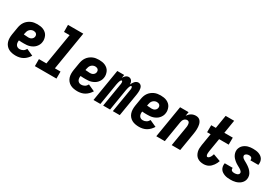

<svg xmlns="http://www.w3.org/2000/svg" viewBox="55 -1713 3890 2698"><g transform="rotate(30 2000.0 -363.5)"><path d="M222 8Q191 8 161 2.5Q131 -3 105.5 -17Q80 -31 61.5 -53.5Q43 -76 34 -104Q25 -132 24.5 -162.5Q24 -193 29 -225L49 -345Q53 -370 61.5 -394.5Q70 -419 85 -441Q100 -463 121.5 -480.5Q143 -498 167.5 -509Q192 -520 217.5 -524Q243 -528 268 -528Q294 -528 320 -524Q346 -520 369 -509.5Q392 -499 410.5 -482Q429 -465 439 -443Q449 -421 453.5 -395Q458 -369 453 -343Q450 -320 439 -298.5Q428 -277 411.5 -259Q395 -241 373 -228.5Q351 -216 328.5 -209Q306 -202 283 -200Q260 -198 238 -198Q217 -198 196.5 -198.5Q176 -199 155 -201Q152 -183 153.5 -164.5Q155 -146 163.5 -131Q172 -116 187.5 -107.5Q203 -99 222 -99Q236 -99 250 -102.5Q264 -106 277 -113.5Q290 -121 300 -132.5Q310 -144 317 -157L425 -108Q409 -82 387 -59Q365 -36 338 -20.5Q311 -5 281 1.5Q251 8 222 8ZM250 -303Q262 -303 274.5 -306Q287 -309 298 -316.5Q309 -324 316.5 -335Q324 -346 326 -359Q328 -372 325 -384Q322 -396 313.5 -404.5Q305 -413 293 -417Q281 -421 268 -421Q251 -421 233.5 -413.5Q216 -406 203.5 -392Q191 -378 185 -361Q179 -344 176 -327L173 -308Q183 -307 192 -306.5Q201 -306 211 -305.5Q221 -305 230.5 -304Q240 -303 250 -303Z M530 0V-114H651L735 -621H644L643 -735H891L789 -114H880V0Z M1222 8Q1191 8 1161 2.5Q1131 -3 1105.5 -17Q1080 -31 1061.5 -53.5Q1043 -76 1034 -104Q1025 -132 1024.5 -162.5Q1024 -193 1029 -225L1049 -345Q1053 -370 1061.5 -394.5Q1070 -419 1085 -441Q1100 -463 1121.5 -480.5Q1143 -498 1167.5 -509Q1192 -520 1217.5 -524Q1243 -528 1268 -528Q1294 -528 1320 -524Q1346 -520 1369 -509.5Q1392 -499 1410.5 -482Q1429 -465 1439 -443Q1449 -421 1453.5 -395Q1458 -369 1453 -343Q1450 -320 1439 -298.5Q1428 -277 1411.5 -259Q1395 -241 1373 -228.5Q1351 -216 1328.5 -209Q1306 -202 1283 -200Q1260 -198 1238 -198Q1217 -198 1196.5 -198.5Q1176 -199 1155 -201Q1152 -183 1153.5 -164.5Q1155 -146 1163.5 -131Q1172 -116 1187.5 -107.5Q1203 -99 1222 -99Q1236 -99 1250 -102.5Q1264 -106 1277 -113.5Q1290 -121 1300 -132.5Q1310 -144 1317 -157L1425 -108Q1409 -82 1387 -59Q1365 -36 1338 -20.5Q1311 -5 1281 1.5Q1251 8 1222 8ZM1250 -303Q1262 -303 1274.5 -306Q1287 -309 1298 -316.5Q1309 -324 1316.5 -335Q1324 -346 1326 -359Q1328 -372 1325 -384Q1322 -396 1313.5 -404.5Q1305 -413 1293 -417Q1281 -421 1268 -421Q1251 -421 1233.5 -413.5Q1216 -406 1203.5 -392Q1191 -378 1185 -361Q1179 -344 1176 -327L1173 -308Q1183 -307 1192 -306.5Q1201 -306 1211 -305.5Q1221 -305 1230.5 -304Q1240 -303 1250 -303Z M1481 0 1567 -520H1679L1670 -468Q1677 -480 1685 -491Q1693 -502 1703.5 -510.5Q1714 -519 1726 -523.5Q1738 -528 1751 -528Q1766 -528 1779.5 -520.5Q1793 -513 1801 -500.5Q1809 -488 1812.5 -473.5Q1816 -459 1816 -443Q1822 -458 1830.5 -473Q1839 -488 1850.5 -500.5Q1862 -513 1877 -520.5Q1892 -528 1907 -528Q1924 -528 1938 -519.5Q1952 -511 1959.5 -497.5Q1967 -484 1970 -468Q1973 -452 1973.5 -435Q1974 -418 1972 -401.5Q1970 -385 1968 -368L1907 0H1795L1859 -387Q1860 -394 1860 -401Q1860 -408 1859.5 -415Q1859 -422 1855.5 -428.5Q1852 -435 1845 -435Q1837 -435 1832 -427Q1827 -419 1824 -411.5Q1821 -404 1818.5 -396Q1816 -388 1814 -380.5Q1812 -373 1810.5 -365Q1809 -357 1807 -349L1750 0H1638L1702 -387Q1703 -394 1703 -401Q1703 -408 1702.5 -415Q1702 -422 1699 -428.5Q1696 -435 1688 -435Q1681 -435 1675.5 -427Q1670 -419 1667 -411.5Q1664 -404 1661.5 -396Q1659 -388 1657 -380.5Q1655 -373 1653.5 -365Q1652 -357 1650 -349L1593 0Z M2222 8Q2191 8 2161 2.5Q2131 -3 2105.5 -17Q2080 -31 2061.5 -53.5Q2043 -76 2034 -104Q2025 -132 2024.5 -162.5Q2024 -193 2029 -225L2049 -345Q2053 -370 2061.5 -394.5Q2070 -419 2085 -441Q2100 -463 2121.5 -480.5Q2143 -498 2167.5 -509Q2192 -520 2217.5 -524Q2243 -528 2268 -528Q2294 -528 2320 -524Q2346 -520 2369 -509.5Q2392 -499 2410.5 -482Q2429 -465 2439 -443Q2449 -421 2453.5 -395Q2458 -369 2453 -343Q2450 -320 2439 -298.5Q2428 -277 2411.5 -259Q2395 -241 2373 -228.5Q2351 -216 2328.5 -209Q2306 -202 2283 -200Q2260 -198 2238 -198Q2217 -198 2196.5 -198.5Q2176 -199 2155 -201Q2152 -183 2153.5 -164.5Q2155 -146 2163.5 -131Q2172 -116 2187.5 -107.5Q2203 -99 2222 -99Q2236 -99 2250 -102.5Q2264 -106 2277 -113.5Q2290 -121 2300 -132.5Q2310 -144 2317 -157L2425 -108Q2409 -82 2387 -59Q2365 -36 2338 -20.5Q2311 -5 2281 1.5Q2251 8 2222 8ZM2250 -303Q2262 -303 2274.5 -306Q2287 -309 2298 -316.5Q2309 -324 2316.5 -335Q2324 -346 2326 -359Q2328 -372 2325 -384Q2322 -396 2313.5 -404.5Q2305 -413 2293 -417Q2281 -421 2268 -421Q2251 -421 2233.5 -413.5Q2216 -406 2203.5 -392Q2191 -378 2185 -361Q2179 -344 2176 -327L2173 -308Q2183 -307 2192 -306.5Q2201 -306 2211 -305.5Q2221 -305 2230.5 -304Q2240 -303 2250 -303Z M2500 0 2586 -520H2724L2713 -455Q2724 -471 2737.5 -485Q2751 -499 2768 -509Q2785 -519 2803.5 -523.5Q2822 -528 2840 -528Q2859 -528 2876 -522.5Q2893 -517 2905.5 -505Q2918 -493 2926 -477Q2934 -461 2938 -443.5Q2942 -426 2943.5 -407.5Q2945 -389 2944.5 -370.5Q2944 -352 2942 -333Q2940 -314 2937 -295L2888 0H2750L2802 -314Q2804 -325 2805 -335.5Q2806 -346 2805.5 -356.5Q2805 -367 2803.5 -377Q2802 -387 2797.5 -395.5Q2793 -404 2783.5 -409Q2774 -414 2764 -414Q2751 -414 2738 -408Q2725 -402 2716 -391.5Q2707 -381 2701.5 -368Q2696 -355 2694 -342L2638 0Z M3268 8Q3240 8 3214.5 1.5Q3189 -5 3168 -20Q3147 -35 3134 -57Q3121 -79 3114.5 -105Q3108 -131 3109.5 -158.5Q3111 -186 3115 -213L3147 -406H3090L3091 -520H3166L3201 -735H3339L3304 -520H3441L3440 -406H3285L3250 -194Q3249 -186 3248 -177.5Q3247 -169 3246.5 -160.5Q3246 -152 3246 -143.5Q3246 -135 3248 -127.5Q3250 -120 3254.5 -113Q3259 -106 3268 -106Q3280 -106 3290.5 -115.5Q3301 -125 3308 -136.5Q3315 -148 3319.5 -160.5Q3324 -173 3328 -186L3447 -143Q3441 -124 3431.5 -105Q3422 -86 3409.5 -68.5Q3397 -51 3381.5 -36Q3366 -21 3347.5 -11Q3329 -1 3308.5 3.5Q3288 8 3268 8Z M3706 8Q3682 8 3658 5.5Q3634 3 3612.5 -4.5Q3591 -12 3571.5 -24.5Q3552 -37 3539.5 -55.5Q3527 -74 3522.5 -97.5Q3518 -121 3522 -145L3523 -152H3652V-150Q3650 -139 3653 -128Q3656 -117 3664.5 -110.5Q3673 -104 3684 -101.5Q3695 -99 3706 -99Q3717 -99 3728 -100.5Q3739 -102 3749.5 -105.5Q3760 -109 3769 -117Q3778 -125 3780 -136Q3783 -150 3775.5 -161Q3768 -172 3758 -180Q3748 -188 3737 -194.5Q3726 -201 3714.5 -207Q3703 -213 3692 -219.5Q3681 -226 3670 -233Q3659 -240 3649.5 -248Q3640 -256 3630.5 -264.5Q3621 -273 3612.5 -282.5Q3604 -292 3597.5 -302.5Q3591 -313 3585.5 -325Q3580 -337 3577 -349.5Q3574 -362 3573 -375.5Q3572 -389 3574 -403Q3578 -423 3587.5 -442Q3597 -461 3612.5 -476Q3628 -491 3647 -501.5Q3666 -512 3686 -518Q3706 -524 3726.5 -526Q3747 -528 3767 -528Q3791 -528 3814 -525.5Q3837 -523 3858.5 -515.5Q3880 -508 3898.5 -495Q3917 -482 3928.5 -463.5Q3940 -445 3944 -422Q3948 -399 3944 -375L3943 -368H3814V-371Q3816 -381 3813.5 -391Q3811 -401 3804 -408Q3797 -415 3787 -418Q3777 -421 3767 -421Q3757 -421 3747.5 -419.5Q3738 -418 3728.5 -414Q3719 -410 3711 -402Q3703 -394 3701 -385Q3699 -371 3706 -359.5Q3713 -348 3723 -340Q3733 -332 3744.5 -325.5Q3756 -319 3767 -313Q3778 -307 3788.5 -300.5Q3799 -294 3810 -287Q3821 -280 3831 -272Q3841 -264 3851 -255.5Q3861 -247 3868.5 -237.5Q3876 -228 3883.5 -217.5Q3891 -207 3896.5 -195.5Q3902 -184 3905 -171Q3908 -158 3908.5 -144.5Q3909 -131 3907 -118Q3904 -97 3893 -77.5Q3882 -58 3865.5 -43Q3849 -28 3829.5 -18Q3810 -8 3789 -2Q3768 4 3747 6Q3726 8 3706 8Z"/></g></svg>

Font: Iosevka SS18 Heavy
Style: Italic
Weight: 900
Italic angle: -9°
Monospace: yes
Designer: Belleve Invis
Foundry: Belleve Invis
Version: Version 25.1.1; ttfautohint (v1.8.4)